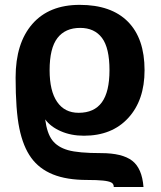

<svg xmlns="http://www.w3.org/2000/svg" viewBox="-20 -558 658 786"><path d="M571.8 -270.5Q571.8 -147.9 505.1 -75.2Q438.5 -2.4 323.7 -2.4Q271 -2.4 229 -20.8Q187 -39.1 165 -69.3Q172.4 -12.2 194.1 16.1Q215.8 44.4 258.3 56.6Q300.8 68.8 394 68.8Q480.5 68.8 521 99.9Q561.5 130.9 567.4 207.5H445.8Q445.8 194.3 435.3 189Q424.8 183.6 401.4 181.2Q377.9 178.7 336.4 178.7Q252.9 178.7 196.8 156Q140.6 133.3 107.7 87.9Q74.7 42.5 59.3 -32Q43.9 -106.4 43.9 -240.7Q43.9 -381.3 112.3 -459.7Q180.7 -538.1 306.2 -538.1Q435.5 -538.1 503.7 -469.2Q571.8 -400.4 571.8 -270.5ZM428.2 -270.5Q428.2 -361.8 397.5 -402.8Q366.7 -443.8 308.1 -443.8Q247.1 -443.8 215.1 -402.3Q183.1 -360.8 183.1 -270.5Q183.1 -185.5 213.9 -140.9Q244.6 -96.2 301.8 -96.2Q365.7 -96.2 397 -139.2Q428.2 -182.1 428.2 -270.5Z"/></svg>

Font: Arial
Style: Bold
Weight: 700
Designer: Steve Matteson
Foundry: Ascender Corporation
Version: Version 2.00.3